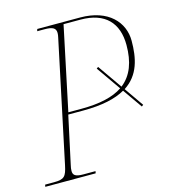

<svg xmlns="http://www.w3.org/2000/svg" viewBox="-116 -801 788 887"><g transform="rotate(-15 278.0 -357.0)"><path d="M-9 0H232L234 -10H175C137 -10 127 -20 127 -39C127 -47 128 -57 131 -68L180 -295H251C343 -295 408 -310 453 -336L518 -243L526 -249L462 -341C535 -388 551 -466 551 -549C551 -637 484 -714 349 -714H144L141 -704H176C214 -704 230 -696 230 -672C230 -666 229 -658 227 -650L105 -73C94 -21 85 -10 35 -10H-7ZM245 -305H183L267 -704H348C466 -704 523 -641 523 -536C523 -455 501 -395 451 -356L370 -472L362 -466L443 -350C398 -320 334 -305 245 -305Z"/></g></svg>

Font: Noto Serif Display Thin
Style: Italic
Weight: 100
Italic angle: -12°
Designer: Monotype Design Team
Foundry: Monotype Imaging Inc.
Version: Version 2.009